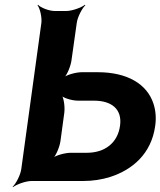

<svg xmlns="http://www.w3.org/2000/svg" viewBox="-20 -757 671 803"><path d="M279 -505 301 -661C304 -685 323 -722 337 -735L335 -737C320 -725 281 -711 257 -711H209C185 -711 150 -725 139 -737L137 -735C147 -722 156 -685 153 -661L69 -50C66 -26 47 11 33 24L34 26C49 14 88 0 112 0H327C368 0 406 -6 441 -17C534 -47 613 -114 629 -230C634 -264 631 -295 622 -323C595 -406 512 -455 389 -455H322C298 -455 257 -444 243 -431L245 -429C260 -441 276 -481 279 -505ZM482 -231C472 -158 417 -118 343 -118H276C252 -118 211 -107 197 -94L199 -92C214 -104 230 -144 233 -168L249 -286C252 -310 247 -350 236 -362L233 -360C243 -347 282 -336 306 -336H373C445 -336 492 -302 482 -231Z"/></svg>

Font: Asimov
Style: EdgeIt
Weight: 500
Designer: Google
Version: Version 2.000980: 2014